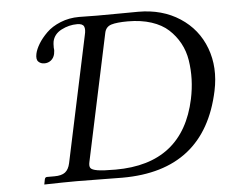

<svg xmlns="http://www.w3.org/2000/svg" viewBox="-48 -702 905 759"><g transform="rotate(-5 404.0 -322.0)"><path d="M283.2 -71.8Q279.3 -54.7 284.9 -47.1Q290.5 -39.6 312.3 -35.9Q334 -32.2 383.8 -32.2Q650.9 -32.2 704.6 -284.2Q712.9 -323.7 714.1 -361.8Q715.3 -399.9 709.5 -437.3Q703.6 -474.6 686.5 -505.9Q669.4 -537.1 643.3 -561Q617.2 -585 576.2 -598.4Q535.2 -611.8 482.9 -611.8Q439 -611.8 417 -605Q395 -598.1 390.1 -574.2ZM181.2 -508.8Q177.7 -493.2 166.5 -484.1Q155.3 -475.1 140.1 -475.1Q125.5 -475.1 116.2 -484.4Q106.9 -493.7 111.8 -516.1Q115.7 -533.7 128.4 -554.7Q141.1 -575.7 162.6 -596.9Q184.1 -618.2 218.3 -632.1Q252.4 -646 292.5 -646Q305.7 -646 327.4 -645.5Q349.1 -645 363.3 -645Q398.9 -645 456.5 -645.5Q514.2 -646 527.3 -646Q622.1 -646 691.9 -600.6Q761.7 -555.2 790.8 -477.5Q819.8 -399.9 800.3 -308.1Q734.4 2 407.7 2Q378.4 2 320.3 1Q262.2 0 226.1 0Q177.2 0 97.7 2L101.6 -18.1Q103.5 -26.9 110.8 -26.9H140.6Q168.9 -26.9 183.1 -37.8Q197.3 -48.8 202.6 -73.2L308.6 -571.8Q314.5 -595.2 309.1 -606.7Q303.7 -618.2 282.2 -618.2Q249.5 -618.2 219.7 -602.8Q189.9 -587.4 183.6 -558.1Q182.1 -551.3 182.1 -533.2Q184.1 -522 181.2 -508.8Z"/></g></svg>

Font: Linux Biolinum
Style: Italic
Weight: 400
Italic angle: -12°
Designer: Philipp H. Poll
Foundry: Philipp H. Poll
Version: Version 1.1.3 ; ttfautohint (v0.9)